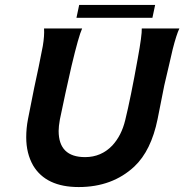

<svg xmlns="http://www.w3.org/2000/svg" viewBox="-20 -740 754 776"><path d="M300 -720H607L596 -668H289ZM553 -625H705Q693 -600 678 -541Q676 -531 664.5 -482.5Q653 -434 644 -395L617 -259Q591 -131 523 -67Q434 16 298 16Q166 16 114 -71Q86 -120 86 -185Q86 -222 93 -258L118 -384Q137 -470 153 -554Q160 -596 158 -625H312Q298 -595 269 -473Q244 -364 222 -257Q217 -229 217 -211Q217 -105 324 -105Q389 -105 434 -152Q471 -192 486 -254Q508 -343 537 -505Q554 -598 553 -625Z"/></svg>

Font: GFS Neohellenic Rg
Style: Bold Italic
Weight: 700
Italic angle: -12°
Designer: Designed by Takis Katsoulidis and George D. Matthiopoulos.
Foundry: Designed by Takis Katsoulidis and George D. Matthiopoulos.
Version: Version 1.0